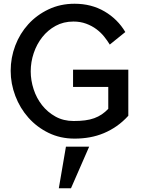

<svg xmlns="http://www.w3.org/2000/svg" viewBox="-20 -735 771 1025"><path d="M378 5Q302 5 239.5 -25.5Q177 -56 132 -106.5Q87 -157 62 -222.5Q37 -288 37 -357Q37 -427 61.5 -491.5Q86 -556 131 -605.5Q176 -655 239 -685Q302 -715 378 -715Q468 -715 538 -674Q608 -633 649 -564L566 -497Q554 -517 536.5 -539Q519 -561 495 -579Q471 -597 440 -608.5Q409 -620 372 -620Q319 -620 277 -597Q235 -574 205.5 -536.5Q176 -499 160 -451.5Q144 -404 144 -354Q144 -306 159.5 -258.5Q175 -211 204.5 -173.5Q234 -136 276.5 -112.5Q319 -89 373 -89Q407 -89 434 -92.5Q461 -96 483 -104Q505 -112 523.5 -124.5Q542 -137 558 -154V-271H370V-363H665V-117Q636 -85 603 -62Q570 -39 534 -24Q498 -9 459 -2Q420 5 378 5ZM294 270 332 48H456L359 270Z"/></svg>

Font: Rising Sun Medium
Style: Regular
Weight: 500
Designer: Matt McInerney, Pablo Impallari, Rodrigo Fuenzalida (Raleway font), Stephen Hutchings (Greek), Cristiano Sobral (main ch
Foundry: The Rising Sun Project Authors
Version: Version 4.327; ttfautohint (v1.8.4.7-5d5b-dirty)